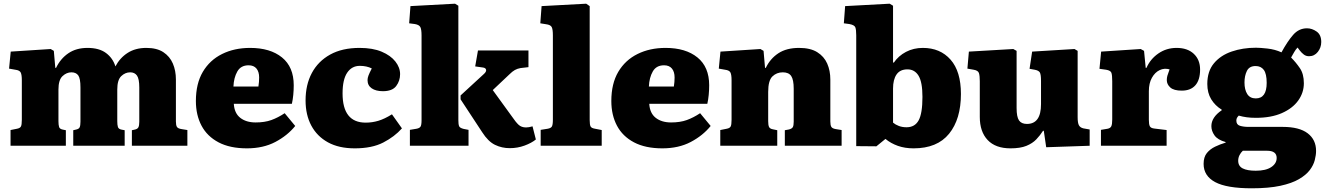

<svg xmlns="http://www.w3.org/2000/svg" viewBox="-20 -788 7163 1038"><path d="M37 0V-85L72 -92Q88 -95 93 -104Q98 -113 98 -140V-354Q98 -384 92 -396Q86 -408 63 -411L29 -417L38 -509L254 -523L271 -513L279 -421H283Q307 -471 349.5 -500Q392 -529 453 -529Q516 -529 553 -501.5Q590 -474 604 -429Q628 -475 670 -502Q712 -529 771 -529Q828 -529 863 -506Q898 -483 914.5 -444.5Q931 -406 931 -358V-131Q931 -111 936.5 -102Q942 -93 962 -90L993 -85V0H693V-84L707 -87Q723 -90 728 -99.5Q733 -109 733 -130V-315Q733 -362 720.5 -379.5Q708 -397 684 -397Q657 -397 635.5 -376.5Q614 -356 614 -304V-133Q614 -113 617.5 -101.5Q621 -90 638 -87L654 -84V0H376V-84L389 -87Q406 -90 410.5 -99.5Q415 -109 415 -130V-315Q415 -364 403 -380.5Q391 -397 366 -397Q340 -397 318 -376.5Q296 -356 296 -304V-133Q296 -113 299.5 -101.5Q303 -90 321 -87L336 -84V0Z M1315 14Q1223 14 1161.5 -18.5Q1100 -51 1069.5 -108.5Q1039 -166 1039 -242Q1039 -336 1076.5 -399.5Q1114 -463 1180.5 -496Q1247 -529 1332 -529Q1441 -529 1504.5 -477.5Q1568 -426 1568 -327Q1568 -301 1565.5 -275Q1563 -249 1558 -227H1244Q1247 -176 1279 -151Q1311 -126 1362 -126Q1411 -126 1447 -139Q1483 -152 1519 -176L1576 -107Q1534 -55 1468.5 -20.5Q1403 14 1315 14ZM1242 -320H1377Q1379 -333 1380 -345Q1381 -357 1381 -369Q1381 -400 1366.5 -417.5Q1352 -435 1324 -435Q1282 -435 1263 -401.5Q1244 -368 1242 -320Z M1898 14Q1812 14 1753 -18.5Q1694 -51 1663 -109Q1632 -167 1632 -245Q1632 -330 1666 -393.5Q1700 -457 1765 -493Q1830 -529 1924 -529Q1995 -529 2043.5 -508.5Q2092 -488 2117.5 -455.5Q2143 -423 2143 -387Q2143 -351 2122 -323Q2101 -295 2050 -295Q2012 -295 1989.5 -310.5Q1967 -326 1967 -355Q1967 -366 1972 -379.5Q1977 -393 1990 -418Q1962 -432 1925 -432Q1882 -432 1857 -395Q1832 -358 1832 -283Q1832 -125 1957 -125Q1992 -125 2025.5 -135Q2059 -145 2099 -170L2153 -94Q2113 -49 2052 -17.5Q1991 14 1898 14Z M2196 0V-86L2232 -92Q2248 -95 2253.5 -103.5Q2259 -112 2259 -138V-596Q2259 -629 2252.5 -641.5Q2246 -654 2223 -658L2192 -662L2199 -755L2440 -768L2458 -757V-138Q2458 -116 2462 -106Q2466 -96 2487 -91L2513 -86V0ZM2736 13Q2693 13 2656 -5Q2619 -23 2587 -73L2470 -251V-272L2595 -387Q2610 -400 2608 -410.5Q2606 -421 2591 -423L2549 -429L2564 -515H2837V-425L2794 -420Q2777 -417 2763.5 -409.5Q2750 -402 2734 -386L2644 -301L2747 -159Q2768 -128 2783.5 -113.5Q2799 -99 2824 -99Q2839 -99 2859 -105L2877 -34Q2854 -15 2816 -1Q2778 13 2736 13Z M2903 0V-86L2941 -92Q2958 -95 2963.5 -104Q2969 -113 2969 -141V-597Q2969 -630 2962.5 -642Q2956 -654 2932 -657L2901 -662L2908 -755L3149 -768L3168 -755V-139Q3168 -113 3173 -104Q3178 -95 3197 -92L3233 -85V0Z M3561 14Q3469 14 3407.5 -18.5Q3346 -51 3315.5 -108.5Q3285 -166 3285 -242Q3285 -336 3322.5 -399.5Q3360 -463 3426.5 -496Q3493 -529 3578 -529Q3687 -529 3750.5 -477.5Q3814 -426 3814 -327Q3814 -301 3811.5 -275Q3809 -249 3804 -227H3490Q3493 -176 3525 -151Q3557 -126 3608 -126Q3657 -126 3693 -139Q3729 -152 3765 -176L3822 -107Q3780 -55 3714.5 -20.5Q3649 14 3561 14ZM3488 -320H3623Q3625 -333 3626 -345Q3627 -357 3627 -369Q3627 -400 3612.5 -417.5Q3598 -435 3570 -435Q3528 -435 3509 -401.5Q3490 -368 3488 -320Z M3874 0V-85L3909 -92Q3925 -95 3930 -104Q3935 -113 3935 -140V-354Q3935 -384 3929 -396Q3923 -408 3900 -411L3866 -417L3875 -509L4091 -523L4108 -513L4116 -421H4120Q4144 -471 4188 -500Q4232 -529 4300 -529Q4361 -529 4398 -506Q4435 -483 4452 -444.5Q4469 -406 4469 -358V-131Q4469 -111 4474.5 -102Q4480 -93 4499 -90L4530 -85V0H4223V-84L4245 -88Q4261 -92 4266 -100.5Q4271 -109 4271 -130V-308Q4271 -357 4257.5 -377Q4244 -397 4212 -397Q4179 -397 4156 -375Q4133 -353 4133 -291V-133Q4133 -112 4137.5 -102Q4142 -92 4158 -89L4182 -84V0Z M4718 3 4609 2V-597Q4609 -628 4604 -640.5Q4599 -653 4572 -658L4542 -662L4549 -755L4790 -768L4808 -757V-451L4812 -449Q4837 -486 4878 -507.5Q4919 -529 4969 -529Q5063 -529 5119 -465.5Q5175 -402 5175 -280Q5175 -144 5111 -65Q5047 14 4919 14Q4872 14 4834 0.5Q4796 -13 4767 -37ZM4881 -100Q4926 -100 4946.5 -137.5Q4967 -175 4967 -264Q4967 -344 4946 -378.5Q4925 -413 4886 -413Q4846 -413 4827 -385.5Q4808 -358 4808 -309V-125Q4821 -114 4839.5 -107Q4858 -100 4881 -100Z M5443 14Q5362 14 5319.5 -31Q5277 -76 5277 -156V-349Q5277 -378 5272.5 -392.5Q5268 -407 5244 -411L5210 -417L5218 -509L5458 -523L5476 -513V-204Q5476 -156 5489 -137Q5502 -118 5532 -118Q5608 -118 5608 -225V-350Q5608 -386 5601.5 -396.5Q5595 -407 5574 -411L5546 -416L5560 -509L5789 -523L5806 -513V-155Q5806 -123 5813 -110.5Q5820 -98 5837 -94L5871 -88V0L5636 8L5623 -81H5619Q5603 -56 5582.5 -34.5Q5562 -13 5529 0.5Q5496 14 5443 14Z M5932 0V-86L5968 -92Q5983 -95 5988 -105.5Q5993 -116 5993 -142V-349Q5993 -382 5988.5 -394.5Q5984 -407 5960 -411L5924 -416L5933 -509L6147 -523L6165 -513L6174 -421H6178Q6199 -469 6242.5 -499Q6286 -529 6341 -529Q6400 -529 6434 -497Q6468 -465 6468 -412Q6468 -356 6442.5 -327Q6417 -298 6369 -298Q6326 -298 6307 -315Q6288 -332 6288 -355Q6288 -367 6291 -378Q6294 -389 6303 -413Q6275 -421 6249.5 -409Q6224 -397 6207.5 -367.5Q6191 -338 6191 -295V-140Q6191 -115 6196.5 -105Q6202 -95 6221 -93L6287 -85V0Z M6747 230Q6612 230 6549.5 196.5Q6487 163 6487 98Q6487 61 6504.5 39.5Q6522 18 6549 5Q6576 -8 6606 -17V-20Q6563 -32 6546 -56Q6529 -80 6529 -106Q6529 -154 6585 -192V-195Q6549 -217 6528 -251.5Q6507 -286 6507 -334Q6507 -403 6543 -446Q6579 -489 6639 -509.5Q6699 -530 6770 -530Q6792 -530 6832.5 -525.5Q6873 -521 6908 -505Q6940 -564 6971 -599.5Q7002 -635 7046 -635Q7073 -635 7098 -617.5Q7123 -600 7123 -561Q7123 -531 7104.5 -507.5Q7086 -484 7057 -484Q7041 -484 7029 -493Q7017 -502 7007 -515L6995 -531Q6985 -521 6976.5 -506Q6968 -491 6960 -477Q6986 -451 7007.5 -419.5Q7029 -388 7029 -338Q7029 -287 6998.5 -244.5Q6968 -202 6910 -176.5Q6852 -151 6770 -151Q6742 -151 6720 -154Q6698 -157 6677 -163Q6671 -157 6667.5 -151Q6664 -145 6664 -136Q6664 -114 6683.5 -108Q6703 -102 6730 -102H6915Q7004 -102 7049.5 -67.5Q7095 -33 7095 28Q7095 50 7088 77.5Q7081 105 7061 131.5Q7041 158 7002.5 180.5Q6964 203 6901.5 216.5Q6839 230 6747 230ZM6769 -256Q6828 -256 6828 -340Q6828 -389 6812.5 -410Q6797 -431 6768 -431Q6734 -431 6721 -404.5Q6708 -378 6708 -342Q6708 -303 6723 -279.5Q6738 -256 6769 -256ZM6769 135Q6823 135 6852.5 115.5Q6882 96 6882 66Q6882 27 6830 27H6699Q6688 37 6681 51Q6674 65 6674 81Q6674 110 6698.5 122.5Q6723 135 6769 135Z"/></svg>

Font: Literata 12pt ExtraBold
Style: Regular
Weight: 800
Designer: Latin by Veronika Burian and Jose Scaglione. Greek by Irene Vlachou. Cyrillic by Vera Evstafieva.
Foundry: TypeTogether
Version: Version 3.002